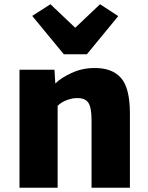

<svg xmlns="http://www.w3.org/2000/svg" viewBox="-20 -886 697 906"><path d="M72 0V-557H237L241 -492Q267.5 -518.5 317.2 -541.5Q367 -564.5 423 -565Q508 -566.5 550.5 -518.8Q593 -471 593 -351V0H412V-318Q412 -379 396.5 -401.8Q381 -424.5 341 -423Q321.5 -423 296.2 -414Q271 -405 252 -387V0ZM132 -811 218 -866 335 -755 452 -866 538 -810 390 -630H281Z"/></svg>

Font: Merriweather Sans ExtraBold
Style: Regular
Weight: 800
Designer: Eben Sorkin
Foundry: Eben Sorkin
Version: Version 2.001; ttfautohint (v1.8.3)